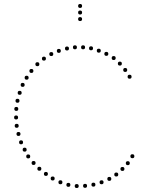

<svg xmlns="http://www.w3.org/2000/svg" viewBox="-20 -940 738 966"><path d="M646 -144Q636 -144 636 -154Q636 -164 646 -164Q656 -164 656 -154Q656 -144 646 -144ZM623 -109Q613 -109 613 -119Q613 -129 623 -129Q633 -129 633 -119Q633 -109 623 -109ZM596 -80Q586 -80 586 -90Q586 -100 596 -100Q606 -100 606 -90Q606 -80 596 -80ZM565 -52Q555 -52 555 -62Q555 -72 565 -72Q575 -72 575 -62Q575 -52 565 -52ZM530 -30Q520 -30 520 -40Q520 -50 530 -50Q540 -50 540 -40Q540 -30 530 -30ZM491 -13Q481 -13 481 -23Q481 -33 491 -33Q501 -33 501 -23Q501 -13 491 -13ZM450 -1Q440 -1 440 -11Q440 -21 450 -21Q460 -21 460 -11Q460 -1 450 -1ZM408 5Q398 5 398 -5Q398 -15 408 -15Q418 -15 418 -5Q418 5 408 5ZM366 6Q356 6 356 -4Q356 -14 366 -14Q376 -14 376 -4Q376 6 366 6ZM324 0Q314 0 314 -10Q314 -20 324 -20Q334 -20 334 -10Q334 0 324 0ZM284 -13Q274 -13 274 -23Q274 -33 284 -33Q294 -33 294 -23Q294 -13 284 -13ZM245 -32Q235 -32 235 -42Q235 -52 245 -52Q255 -52 255 -42Q255 -32 245 -32ZM61 -339Q51 -339 51 -349Q51 -359 61 -359Q71 -359 71 -349Q71 -339 61 -339ZM64 -297Q54 -297 54 -307Q54 -317 64 -317Q74 -317 74 -307Q74 -297 64 -297ZM73 -256Q63 -256 63 -266Q63 -276 73 -276Q83 -276 83 -266Q83 -256 73 -256ZM86 -214Q76 -214 76 -224Q76 -234 86 -234Q96 -234 96 -224Q96 -214 86 -214ZM104 -177Q94 -177 94 -187Q94 -197 104 -197Q114 -197 114 -187Q114 -177 104 -177ZM122 -143Q112 -143 112 -153Q112 -163 122 -163Q132 -163 132 -153Q132 -143 122 -143ZM149 -110Q139 -110 139 -120Q139 -130 149 -130Q159 -130 159 -120Q159 -110 149 -110ZM178 -81Q168 -81 168 -91Q168 -101 178 -101Q188 -101 188 -91Q188 -81 178 -81ZM211 -55Q201 -55 201 -65Q201 -75 211 -75Q221 -75 221 -65Q221 -55 211 -55ZM632 -564Q642 -564 642 -554Q642 -544 632 -544Q622 -544 622 -554Q622 -564 632 -564ZM610 -598Q620 -598 620 -588Q620 -578 610 -578Q600 -578 600 -588Q600 -598 610 -598ZM583 -630Q593 -630 593 -620Q593 -610 583 -610Q573 -610 573 -620Q573 -630 583 -630ZM552 -658Q562 -658 562 -648Q562 -638 552 -638Q542 -638 542 -648Q542 -658 552 -658ZM515 -679Q525 -679 525 -669Q525 -659 515 -659Q505 -659 505 -669Q505 -679 515 -679ZM477 -695Q487 -695 487 -685Q487 -675 477 -675Q467 -675 467 -685Q467 -695 477 -695ZM438 -707Q448 -707 448 -697Q448 -687 438 -687Q428 -687 428 -697Q428 -707 438 -707ZM398 -712Q408 -712 408 -702Q408 -692 398 -692Q388 -692 388 -702Q388 -712 398 -712ZM357 -712Q367 -712 367 -702Q367 -692 357 -692Q347 -692 347 -702Q347 -712 357 -712ZM317 -706Q327 -706 327 -696Q327 -686 317 -686Q307 -686 307 -696Q307 -706 317 -706ZM276 -694Q286 -694 286 -684Q286 -674 276 -674Q266 -674 266 -684Q266 -694 276 -694ZM238 -678Q248 -678 248 -668Q248 -658 238 -658Q228 -658 228 -668Q228 -678 238 -678ZM62 -402Q72 -402 72 -392Q72 -382 62 -382Q52 -382 52 -392Q52 -402 62 -402ZM68 -443Q78 -443 78 -433Q78 -423 68 -423Q58 -423 58 -433Q58 -443 68 -443ZM79 -483Q89 -483 89 -473Q89 -463 79 -463Q69 -463 69 -473Q69 -483 79 -483ZM94 -523Q104 -523 104 -513Q104 -503 94 -503Q84 -503 84 -513Q84 -523 94 -523ZM114 -559Q124 -559 124 -549Q124 -539 114 -539Q104 -539 104 -549Q104 -559 114 -559ZM138 -593Q148 -593 148 -583Q148 -573 138 -573Q128 -573 128 -583Q128 -593 138 -593ZM168 -627Q178 -627 178 -617Q178 -607 168 -607Q158 -607 158 -617Q158 -627 168 -627ZM201 -655Q211 -655 211 -645Q211 -635 201 -635Q191 -635 191 -645Q191 -655 201 -655ZM383 -834Q373 -834 373 -844Q373 -854 383 -854Q393 -854 393 -844Q393 -834 383 -834ZM383 -867Q373 -867 373 -877Q373 -887 383 -887Q393 -887 393 -877Q393 -867 383 -867ZM383 -900Q373 -900 373 -910Q373 -920 383 -920Q393 -920 393 -910Q393 -900 383 -900Z"/></svg>

Font: Raleway Dots 
Style: Regular
Weight: 400
Version: Version 1.000